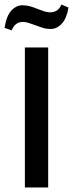

<svg xmlns="http://www.w3.org/2000/svg" viewBox="-27 -821 320 841"><path d="M184 0H82V-613H184ZM126 -711Q113 -716 99 -720.5Q85 -725 74 -725Q56 -725 44 -716Q32 -707 24 -688L-7 -699Q1 -751 22.5 -774.5Q44 -798 72 -798Q89 -798 104.5 -793.5Q120 -789 140 -781Q153 -776 166.5 -771.5Q180 -767 191 -767Q210 -767 222 -775Q234 -783 242 -801L273 -788Q265 -740 243.5 -717Q222 -694 194 -694Q177 -694 163.5 -698Q150 -702 126 -711Z"/></svg>

Font: Arya
Style: Regular
Weight: 400
Designer: Eduardo Rodriguez Tunni, Modular Infotech
Foundry: Eduardo Rodriguez Tunni, Modular Infotech
Version: Version 1.002